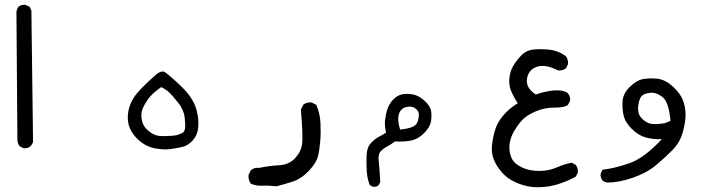

<svg xmlns="http://www.w3.org/2000/svg" viewBox="-20 -451 3040 803"><path d="M79.1 168.9 62.5 161.1Q52.7 148.4 52.7 131.8L48.8 -400.4Q49.8 -413.1 57.6 -422.9Q69.3 -432.6 86.9 -430.7L103.5 -422.9L111.3 -406.2L118.2 143.6L109.4 159.2Q96.7 170.9 79.1 168.9Z M645.5 171.9Q622.1 169.9 600.6 161.1Q579.1 152.3 557.6 132.8Q536.1 113.3 523.9 86.9Q511.7 60.5 515.1 25.9Q518.6 -8.8 539.1 -42Q559.6 -75.2 635.7 -141.6Q657.2 -157.2 669.4 -149.4Q681.6 -141.6 717.8 -108.9Q753.9 -76.2 771 -52.7Q788.1 -29.3 795.9 -9.3Q803.7 10.7 807.6 35.6Q811.5 60.5 808.1 88.4Q804.7 116.2 785.2 137.2Q765.6 158.2 744.1 163.1Q722.7 168 697.3 171.9Q671.9 175.8 645.5 171.9ZM745.1 103.5Q752 98.6 753.9 85.4Q755.9 72.3 752.4 40.5Q749 8.8 725.1 -21.5Q701.2 -51.8 687.5 -64.5Q673.8 -77.1 654.3 -86.9Q614.3 -58.6 598.6 -35.6Q583 -12.7 575.7 5.9Q568.4 24.4 572.8 48.8Q577.1 73.2 592.3 88.4Q607.4 103.5 623 110.8Q638.7 118.2 658.7 118.2Q678.7 118.2 701.7 116.7Q724.6 115.2 745.1 103.5Z M1136.7 328.1Q1102.5 324.2 1077.6 325.7Q1052.7 327.1 1029.3 317.4Q1017.6 301.8 1019.5 280.3L1029.3 260.7Q1043 249 1064.5 251Q1106.4 242.2 1147 240.2Q1187.5 238.3 1212.9 211.9Q1238.3 185.5 1243.2 152.8Q1248 120.1 1238.3 6.8L1248 -12.7Q1261.7 -24.4 1283.2 -22.5L1302.7 -12.7Q1318.4 22.5 1320.3 63.5Q1322.3 104.5 1319.3 140.1Q1316.4 175.8 1309.6 203.1Q1302.7 230.5 1271.5 263.7Q1240.2 296.9 1203.6 308.6Q1167 320.3 1136.7 328.1Z M1540 330.1 1526.4 323.2Q1515.6 294.9 1513.7 262.7Q1511.7 230.5 1513.2 197.8Q1514.6 165 1531.7 147Q1548.8 128.9 1564.5 121.1Q1580.1 113.3 1594.7 103.5Q1587.9 76.2 1590.3 52.2Q1592.8 28.3 1600.1 5.9Q1607.4 -16.6 1624 -34.2Q1640.6 -51.8 1661.1 -56.2Q1681.6 -60.5 1706.5 -56.2Q1731.4 -51.8 1755.9 -29.3Q1780.3 -6.8 1783.2 14.2Q1786.1 35.2 1782.2 58.1Q1778.3 81.1 1753.4 106Q1728.5 130.9 1699.7 136.7Q1670.9 142.6 1631.8 140.6Q1615.2 153.3 1597.7 162.6Q1580.1 171.9 1570.3 184.1Q1560.5 196.3 1564 224.6Q1567.4 252.9 1570.3 310.5L1563.5 323.2Q1554.7 332 1540 330.1ZM1704.1 80.1Q1721.7 72.3 1726.6 58.1Q1731.4 43.9 1731.9 28.8Q1732.4 13.7 1717.3 2.4Q1702.1 -8.8 1679.2 -3.4Q1656.2 2 1648.4 25.9Q1640.6 49.8 1653.3 90.8Q1684.6 87.9 1704.1 80.1Z M2205.1 331.1Q2168 326.2 2134.3 310.5Q2100.6 294.9 2078.6 269.5Q2056.6 244.1 2045.4 216.3Q2034.2 188.5 2037.6 156.7Q2041 125 2050.3 93.3Q2059.6 61.5 2084.5 32.2Q2109.4 2.9 2145.5 -19.5Q2127 -46.9 2117.2 -71.8Q2107.4 -96.7 2110.4 -125Q2113.3 -153.3 2126 -174.8Q2138.7 -196.3 2159.2 -218.3Q2179.7 -240.2 2210.4 -243.7Q2241.2 -247.1 2277.8 -243.2Q2314.5 -239.3 2345.7 -216.8Q2357.4 -203.1 2355.5 -182.6L2346.7 -165Q2333 -155.3 2314.5 -156.2Q2261.7 -183.6 2226.1 -171.9Q2190.4 -160.2 2184.1 -122.1Q2177.7 -84 2220.7 -55.7Q2245.1 -64.5 2271 -69.3Q2296.9 -74.2 2319.3 -72.8Q2341.8 -71.3 2353.5 -62.5Q2366.2 -48.8 2364.3 -29.3L2355.5 -12.7Q2341.8 -1 2301.3 -1Q2260.7 -1 2229.5 11.2Q2198.2 23.4 2177.2 39.1Q2156.2 54.7 2131.8 94.7Q2107.4 134.8 2110.8 174.8Q2114.3 214.8 2137.7 233.4Q2161.1 252 2190.4 258.8Q2219.7 265.6 2251.5 263.2Q2283.2 260.7 2311.5 248Q2339.8 235.4 2371.1 229.5L2387.7 238.3Q2398.4 252 2396.5 271.5L2387.7 288.1Q2346.7 310.5 2301.8 322.8Q2256.8 335 2205.1 331.1Z M2521.5 312.5Q2508.8 311.5 2500 303.7Q2490.2 292 2492.2 274.4L2500 258.8Q2546.9 253.9 2610.4 232.4Q2673.8 210.9 2748 130.9Q2712.9 132.8 2681.2 124Q2649.4 115.2 2622.6 88.4Q2595.7 61.5 2588.9 35.2Q2582 8.8 2583.5 -24.9Q2585 -58.6 2612.8 -86.4Q2640.6 -114.3 2666.5 -119.6Q2692.4 -125 2727.1 -122.1Q2761.7 -119.1 2795.9 -87.4Q2830.1 -55.7 2840.3 -20Q2850.6 15.6 2845.7 52.7Q2840.8 89.8 2829.6 120.1Q2818.4 150.4 2791 178.2Q2763.7 206.1 2724.1 239.3Q2684.6 272.5 2626 292.5Q2567.4 312.5 2521.5 312.5ZM2758.8 64.5 2784.2 54.7Q2777.3 -24.4 2751 -44.9Q2724.6 -65.4 2699.7 -63Q2674.8 -60.5 2664.1 -49.8Q2653.3 -39.1 2649.4 -9.3Q2645.5 20.5 2658.7 37.6Q2671.9 54.7 2691.9 63.5Q2711.9 72.3 2758.8 64.5Z"/></svg>

Font: JasonHandwriting4
Style: Regular
Weight: 400
Version: Version 1.01.21